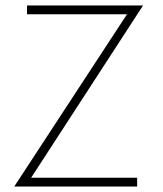

<svg xmlns="http://www.w3.org/2000/svg" viewBox="-20 -680 594 700"><path d="M78.5 -660H501.5L93.5 -32H480V0H32L443 -628H78.5Z"/></svg>

Font: League Spartan Thin Thin
Style: Regular
Weight: 250
Version: Version 2.002